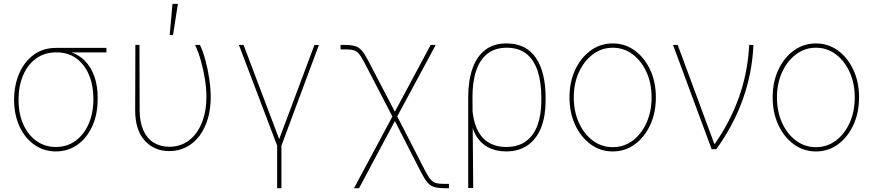

<svg xmlns="http://www.w3.org/2000/svg" viewBox="-20 -781 4580 1005"><path d="M53.7 -257.8V-258.8Q54.2 -336.9 81.3 -398.2Q108.4 -459.5 157.5 -494.9Q206.5 -530.3 272.5 -530.3Q284.2 -527.8 293.5 -525.1Q302.7 -522.5 313 -519.3Q323.2 -516.1 337.9 -511.7Q389.2 -498 423.3 -463.6Q457.5 -429.2 474.6 -379.2Q491.7 -329.1 491.2 -267.6V-265.6Q491.7 -184.1 463.6 -121.6Q435.5 -59.1 386.2 -23.9Q336.9 11.2 272.5 11.7Q209 11.2 159.7 -23.4Q110.4 -58.1 82.3 -118.9Q54.2 -179.7 53.7 -257.8ZM77.1 -258.8V-257.8Q77.1 -186 101.8 -130.4Q126.5 -74.7 170.7 -43.2Q214.8 -11.7 272.5 -11.7Q330.6 -11.7 374.8 -43.5Q418.9 -75.2 443.8 -132.1Q468.8 -189 468.8 -262.7V-264.6Q468.8 -334.5 445.6 -389.4Q422.4 -444.3 378.9 -475.8Q335.4 -507.3 275.4 -506.8Q214.4 -507.3 169.7 -475.3Q125 -443.4 101.1 -387.2Q77.1 -331.1 77.1 -258.8ZM537.1 -530.3V-506.8H272.5V-530.3Z M688.5 -545.9H710L710.9 -204.1Q711.4 -141.1 730.5 -98.6Q749.5 -56.2 784.2 -34.7Q818.8 -13.2 865.2 -12.7Q925.8 -12.7 969.5 -46.4Q1013.2 -80.1 1036.9 -139.4Q1060.5 -198.7 1060.5 -274.4Q1060.5 -317.9 1052.7 -366.7Q1044.9 -415.5 1031.7 -462.4Q1018.6 -509.3 1001 -545.9H1026.4Q1042 -514.6 1054.9 -467Q1067.9 -419.4 1075.4 -367.9Q1083 -316.4 1083 -272.5Q1083 -211.9 1068.1 -160.6Q1053.2 -109.4 1024.9 -71Q996.6 -32.7 956.3 -11.5Q916 9.8 866.2 9.8Q786.6 9.8 736.8 -45.9Q687 -101.6 687.5 -206.1ZM868.2 -597.7 882.8 -760.7H911.1L885.7 -597.7Z M1230.5 -545.9H1254.9L1441.4 -52.7L1626 -545.9H1649.4L1453.1 -18.6V204.1H1430.7V-18.6Z M1833 204.1 2038.1 -178.7H2055.7L2203.1 108.4Q2220.2 141.6 2232.9 157.2Q2245.6 172.9 2262.5 177.2Q2279.3 181.6 2309.6 181.6H2330.1V204.1H2309.6Q2274.9 204.1 2253.9 198.2Q2232.9 192.4 2217.3 173.8Q2201.7 155.3 2182.6 118.2L2046.9 -147.5L1859.4 204.1ZM2037.1 -165 1889.6 -449.2Q1872.6 -482.4 1859.9 -498Q1847.2 -513.7 1830.3 -518.3Q1813.5 -522.9 1783.2 -522.5H1762.7V-545.9H1783.2Q1818.4 -545.9 1839.1 -539.6Q1859.9 -533.2 1875 -514.9Q1890.1 -496.6 1909.2 -460L2046.9 -196.3L2234.4 -545.9H2260.7L2055.7 -165Z M2430.7 203.1V-269.5Q2430.7 -357.9 2452.9 -421.6Q2475.1 -485.4 2520 -519.8Q2564.9 -554.2 2632.8 -553.7Q2683.6 -553.7 2721.7 -534.4Q2759.8 -515.1 2785.2 -478Q2810.5 -440.9 2823.2 -388.2Q2835.9 -335.4 2835.9 -269.5V-253.9Q2835.9 -174.3 2813 -114.7Q2790 -55.2 2744.1 -22Q2698.2 11.2 2628.9 11.7Q2573.7 11.2 2533.2 -11Q2492.7 -33.2 2469 -76.2Q2445.3 -119.1 2440.4 -181.6L2454.1 -194.3Q2459 -149.9 2472.7 -115.7Q2486.3 -81.5 2508.5 -58.3Q2530.8 -35.2 2561.3 -23.4Q2591.8 -11.7 2629.9 -11.7Q2692.4 -11.7 2733.2 -41.7Q2773.9 -71.8 2793.7 -126.5Q2813.5 -181.2 2813.5 -253.9V-269.5Q2813.5 -351.6 2793.9 -410.2Q2774.4 -468.8 2734.4 -500Q2694.3 -531.2 2632.8 -531.2Q2571.8 -531.2 2531.7 -500Q2491.7 -468.8 2472.2 -410.2Q2452.6 -351.6 2453.1 -269.5L2457 203.1Z M3187.5 11.7Q3123 11.7 3071.8 -25.6Q3020.5 -63 2990.7 -127Q2960.9 -190.9 2960.9 -271.5Q2960.9 -352.1 2990.7 -415.8Q3020.5 -479.5 3071.8 -516.6Q3123 -553.7 3187.5 -553.7Q3251.5 -553.7 3302.5 -516.6Q3353.5 -479.5 3383.3 -415.5Q3413.1 -351.6 3413.1 -271.5Q3413.1 -190.9 3383.5 -127Q3354 -63 3303 -25.6Q3252 11.7 3187.5 11.7ZM3187.5 -10.7Q3245.6 -10.7 3291.5 -44.9Q3337.4 -79.1 3364 -138.2Q3390.6 -197.3 3390.6 -271.5Q3390.6 -345.2 3363.8 -404.1Q3336.9 -462.9 3291 -497.1Q3245.1 -531.2 3187.5 -531.2Q3129.9 -531.2 3083.7 -496.8Q3037.6 -462.4 3010.5 -403.8Q2983.4 -345.2 2983.4 -271.5Q2983.4 -197.3 3010.3 -138.2Q3037.1 -79.1 3083.3 -44.9Q3129.4 -10.7 3187.5 -10.7Z M3705.1 0 3502.9 -545.9H3527.3L3718.8 -28.3H3721.7Q3762.7 -86.9 3794.9 -149.4Q3827.1 -211.9 3849.9 -277.3Q3872.6 -342.8 3885.5 -410.4Q3898.4 -478 3901.4 -545.9H3923.8Q3917.5 -399.9 3868.9 -263.2Q3820.3 -126.5 3729.5 0Z M4251 11.7Q4186.5 11.7 4135.3 -25.6Q4084 -63 4054.2 -127Q4024.4 -190.9 4024.4 -271.5Q4024.4 -352.1 4054.2 -415.8Q4084 -479.5 4135.3 -516.6Q4186.5 -553.7 4251 -553.7Q4314.9 -553.7 4366 -516.6Q4417 -479.5 4446.8 -415.5Q4476.6 -351.6 4476.6 -271.5Q4476.6 -190.9 4447 -127Q4417.5 -63 4366.5 -25.6Q4315.4 11.7 4251 11.7ZM4251 -10.7Q4309.1 -10.7 4355 -44.9Q4400.9 -79.1 4427.5 -138.2Q4454.1 -197.3 4454.1 -271.5Q4454.1 -345.2 4427.2 -404.1Q4400.4 -462.9 4354.5 -497.1Q4308.6 -531.2 4251 -531.2Q4193.4 -531.2 4147.2 -496.8Q4101.1 -462.4 4074 -403.8Q4046.9 -345.2 4046.9 -271.5Q4046.9 -197.3 4073.7 -138.2Q4100.6 -79.1 4146.7 -44.9Q4192.9 -10.7 4251 -10.7Z"/></svg>

Font: Inter Tight Thin
Style: Regular
Weight: 250
Designer: Rasmus Andersson
Foundry: rsms
Version: Version 3.004